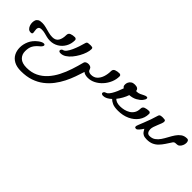

<svg xmlns="http://www.w3.org/2000/svg" viewBox="4 -1182 2495 2495"><g transform="rotate(45 1252.0 65.5)"><path d="M67 83Q40 83 23 66Q6 49 -2 24.5Q-10 0 -10 -22Q-10 -45 -3 -66Q4 -87 25 -100Q46 -113 88 -113Q122 -113 159.5 -103Q197 -93 235.5 -83Q274 -73 309 -73Q369 -73 394 -114Q419 -155 419 -222Q419 -257 449.5 -269Q480 -281 517 -281Q528 -281 537.5 -274Q547 -267 547 -253Q547 -186 516.5 -132.5Q486 -79 434.5 -48.5Q383 -18 321 -18Q287 -18 258 -25.5Q229 -33 202 -40Q175 -47 146 -47Q110 -47 99 -33.5Q88 -20 88 0Q88 15 91.5 32Q95 49 95 59Q95 71 89.5 77Q84 83 67 83Z M533 0Q514 0 506.5 -6.5Q499 -13 499 -22Q499 -32 507 -41.5Q515 -51 525 -53Q548 -57 569 -84.5Q590 -112 608.5 -153Q627 -194 642 -238.5Q657 -283 667 -321Q673 -344 692.5 -347.5Q712 -351 733 -351Q753 -351 766.5 -347.5Q780 -344 780 -322Q780 -291 766.5 -249.5Q753 -208 729 -164.5Q705 -121 674 -83.5Q643 -46 607 -23Q571 0 533 0Z M333 528Q255 528 204.5 500.5Q154 473 129.5 426Q105 379 105 319Q105 260 131.5 200.5Q158 141 219 94Q262 62 289 62Q311 62 311 79Q311 88 302 101.5Q293 115 272 131Q229 167 208.5 205.5Q188 244 188 305Q188 367 229 406Q270 445 354 445Q442 445 510 412Q578 379 629.5 322Q681 265 718.5 192Q756 119 783 37Q810 -45 831 -127Q835 -143 852 -151.5Q869 -160 890 -160Q909 -160 925.5 -152Q942 -144 947 -127Q953 -103 968.5 -93Q984 -83 1010 -83Q1063 -83 1096 -114.5Q1129 -146 1145 -196Q1161 -246 1161 -300Q1161 -335 1191.5 -346.5Q1222 -358 1259 -358Q1270 -358 1279 -351.5Q1288 -345 1288 -331Q1288 -274 1265 -219.5Q1242 -165 1202.5 -121Q1163 -77 1112.5 -51Q1062 -25 1007 -25Q981 -25 958.5 -31.5Q936 -38 925 -50Q907 7 884 72Q861 137 828.5 201.5Q796 266 751.5 324.5Q707 383 647.5 429Q588 475 510.5 501.5Q433 528 333 528Z M1315 0Q1301 0 1291 -5.5Q1281 -11 1281 -22Q1281 -32 1289 -41.5Q1297 -51 1307 -53Q1313 -55 1319 -58Q1325 -61 1332 -65Q1352 -81 1370.5 -111.5Q1389 -142 1406 -181Q1423 -220 1436 -259Q1429 -264 1420.5 -273Q1412 -282 1412 -308Q1412 -328 1421.5 -348.5Q1431 -369 1451.5 -383Q1472 -397 1504 -397Q1517 -397 1532 -394.5Q1547 -392 1559.5 -382Q1572 -372 1575 -349Q1578 -348 1581 -348Q1584 -348 1587 -348Q1614 -348 1639 -359.5Q1664 -371 1686 -382.5Q1708 -394 1725 -394Q1742 -394 1742 -377Q1742 -358 1718.5 -329Q1695 -300 1651.5 -276Q1608 -252 1549 -248Q1537 -211 1514.5 -170Q1492 -129 1464 -95Q1478 -80 1502.5 -70Q1527 -60 1567 -60Q1602 -60 1638 -68.5Q1674 -77 1705.5 -96Q1737 -115 1756.5 -147Q1776 -179 1777 -226Q1777 -261 1808 -272.5Q1839 -284 1876 -284Q1887 -284 1895.5 -277.5Q1904 -271 1904 -258Q1904 -183 1862 -124.5Q1820 -66 1748.5 -33Q1677 0 1588 0Q1520 0 1483.5 -17Q1447 -34 1427 -55Q1400 -30 1372 -15Q1344 0 1315 0Z M1922 0Q1903 0 1899.5 -6.5Q1896 -13 1896 -24Q1896 -31 1907.5 -60.5Q1919 -90 1936.5 -133Q1954 -176 1971.5 -225.5Q1989 -275 2002 -321Q2008 -342 2025.5 -346.5Q2043 -351 2064 -351Q2085 -351 2100 -348Q2115 -345 2115 -322Q2115 -309 2106 -285.5Q2097 -262 2085 -233.5Q2073 -205 2064 -177.5Q2055 -150 2055 -130Q2055 -99 2068.5 -78.5Q2082 -58 2110 -58Q2157 -58 2190 -81.5Q2223 -105 2247.5 -141.5Q2272 -178 2294 -219.5Q2316 -261 2340.5 -297.5Q2365 -334 2398 -357.5Q2431 -381 2479 -381Q2498 -381 2506 -367.5Q2514 -354 2514 -334Q2514 -309 2503.5 -285.5Q2493 -262 2477 -247.5Q2461 -233 2444 -233Q2427 -233 2409.5 -230.5Q2392 -228 2383 -214Q2355 -171 2329.5 -132.5Q2304 -94 2275 -64Q2246 -34 2208 -17Q2170 0 2117 0Q2077 0 2054.5 -11Q2032 -22 2020 -39.5Q2008 -57 1997 -77Q1975 -44 1955.5 -22Q1936 0 1922 0Z"/></g></svg>

Font: Solitreo
Style: Regular
Weight: 400
Designer: Nathan Gross, Bryan Kirschen, Binghamton University
Foundry: Eli Heuer
Version: Version 1.100; ttfautohint (v1.8.4.7-5d5b)